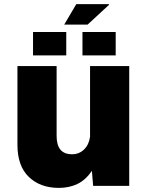

<svg xmlns="http://www.w3.org/2000/svg" viewBox="-20 -906 697 936"><path d="M511 -882 407 -786H293L352 -886H511ZM141 -636V-750H303V-636ZM382 -636V-750H544V-636ZM267 10Q176 10 120.5 -43.5Q65 -97 65 -200V-584H256V-243Q256 -154 331 -154Q366 -154 390 -177.5Q414 -201 419 -240V-584H610V0H434L428 -73Q397 -28 357 -9Q317 10 267 10Z"/></svg>

Font: BDO Grotesk Black
Style: Regular
Weight: 900
Designer: Deni Anggara
Foundry: Lokal Container
Version: Version 2.000